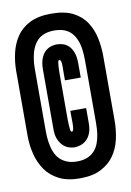

<svg xmlns="http://www.w3.org/2000/svg" viewBox="-80 -732 540 790"><g transform="rotate(-10 190.0 -337.0)"><path d="M190 7Q243 7 277.8 -10.8Q312.5 -28.5 333.2 -57.8Q354 -87 362.5 -125Q371 -163 371 -202V-472.5Q371 -510 363.2 -547.2Q355.5 -584.5 335.5 -615Q315.5 -645.5 280.5 -663.2Q245.5 -681 190 -681Q135.5 -681 100 -663Q64.5 -645 44.5 -615Q24.5 -585 16 -548Q7.5 -511 7.5 -472.5V-202Q7.5 -163 17 -125.5Q26.5 -88 47.2 -58.2Q68 -28.5 103 -10.8Q138 7 190 7ZM190 -63.5Q166.5 -63.5 148.5 -70.8Q130.5 -78 118.2 -90.5Q106 -103 98.8 -120.8Q91.5 -138.5 88 -160.5Q84.5 -182.5 84.5 -207.5V-467.5Q84.5 -492 88 -513.8Q91.5 -535.5 99 -553.2Q106.5 -571 118.5 -584Q130.5 -597 148.5 -603.8Q166.5 -610.5 190 -610.5Q214.5 -610.5 231.8 -604Q249 -597.5 261 -584.8Q273 -572 280.5 -554.2Q288 -536.5 291 -514.2Q294 -492 294 -466.5V-205.5Q294 -181.5 291 -160Q288 -138.5 281 -120.8Q274 -103 261.8 -90.2Q249.5 -77.5 232 -70.5Q214.5 -63.5 190 -63.5ZM190 -122.5Q201 -122.5 214.5 -126.8Q228 -131 239 -140.8Q250 -150.5 257.2 -167.5Q264.5 -184.5 264.5 -211V-273.5H198.5V-243.5Q198.5 -233 198.8 -223.8Q199 -214.5 198.2 -207.8Q197.5 -201 196.8 -197Q196 -193 194.2 -190.5Q192.5 -188 190 -188Q187 -188 185.5 -191.8Q184 -195.5 183.5 -202Q183 -208.5 182.2 -219Q181.5 -229.5 181.5 -242.5V-434.5Q181.5 -449 182.2 -459Q183 -469 183.8 -475.5Q184.5 -482 186 -484.5Q187.5 -487 190 -487Q192.5 -487 194.2 -485.2Q196 -483.5 197 -480Q198 -476.5 198.5 -470Q199 -463.5 198.8 -454.5Q198.5 -445.5 198.5 -433V-401H264.5V-459.5Q264.5 -489 257.2 -507.2Q250 -525.5 238.8 -535.5Q227.5 -545.5 214.8 -549Q202 -552.5 190 -552.5Q180 -552.5 167 -548.8Q154 -545 143 -535.2Q132 -525.5 124.5 -507Q117 -488.5 117 -460V-210Q117 -184.5 124.5 -167.8Q132 -151 142.8 -141Q153.5 -131 166.2 -126.8Q179 -122.5 190 -122.5Z"/></g></svg>

Font: Anybody UltraCondensed
Style: Bold
Weight: 700
Width: 1
Version: Version 1.113;gftools[0.9.25]